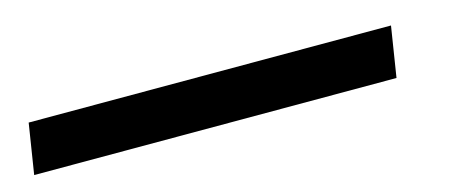

<svg xmlns="http://www.w3.org/2000/svg" viewBox="-24 10 718 302"><g transform="rotate(-15 335.5 161.0)"><path d="M21 120 8 202H598L611 120Z"/></g></svg>

Font: Charger Sport
Style: SeBdObl
Weight: 600
Designer: Jasper
Foundry: Cannot Into Space Fonts
Version: Version 1.1